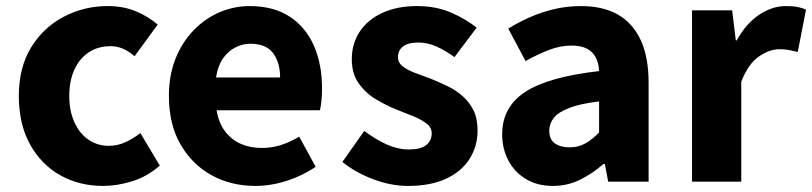

<svg xmlns="http://www.w3.org/2000/svg" viewBox="-20 -598 2673 632"><path d="M320 14Q241 14 178.5 -21Q116 -56 79 -122.5Q42 -189 42 -282Q42 -376 82.5 -442Q123 -508 190 -543Q257 -578 334 -578Q386 -578 427 -561Q468 -544 499 -517L423 -413Q403 -430 384 -438Q365 -446 344 -446Q303 -446 272.5 -426Q242 -406 225 -369Q208 -332 208 -282Q208 -233 225 -195.5Q242 -158 271.5 -138Q301 -118 338 -118Q367 -118 393 -130Q419 -142 442 -160L506 -53Q465 -17 415.5 -1.5Q366 14 320 14Z M821 14Q740 14 676 -21.5Q612 -57 574 -123Q536 -189 536 -282Q536 -351 558 -405.5Q580 -460 618 -499Q656 -538 703.5 -558Q751 -578 801 -578Q881 -578 934 -543Q987 -508 1013.5 -447Q1040 -386 1040 -308Q1040 -285 1038 -265.5Q1036 -246 1033 -235H693Q700 -193 721 -165.5Q742 -138 772.5 -124.5Q803 -111 842 -111Q875 -111 904.5 -120.5Q934 -130 965 -148L1019 -49Q977 -20 924.5 -3Q872 14 821 14ZM691 -343H902Q902 -392 879 -423Q856 -454 804 -454Q778 -454 754 -441.5Q730 -429 713.5 -405Q697 -381 691 -343Z M1323 14Q1267 14 1208.5 -8Q1150 -30 1107 -65L1179 -167Q1218 -138 1254 -122Q1290 -106 1326 -106Q1365 -106 1383 -120.5Q1401 -135 1401 -159Q1401 -178 1384.5 -191Q1368 -204 1341.5 -215Q1315 -226 1286 -237Q1251 -251 1217 -271.5Q1183 -292 1160.5 -324Q1138 -356 1138 -403Q1138 -455 1164.5 -494.5Q1191 -534 1239.5 -556Q1288 -578 1352 -578Q1416 -578 1465 -556.5Q1514 -535 1549 -507L1476 -410Q1446 -432 1416.5 -445Q1387 -458 1357 -458Q1323 -458 1306.5 -445Q1290 -432 1290 -410Q1290 -392 1305 -380Q1320 -368 1345 -358.5Q1370 -349 1400 -338Q1427 -327 1454 -314Q1481 -301 1503.5 -281Q1526 -261 1539 -234Q1552 -207 1552 -168Q1552 -117 1526 -75.5Q1500 -34 1449 -10Q1398 14 1323 14Z M1800 14Q1749 14 1711.5 -8.5Q1674 -31 1653.5 -69.5Q1633 -108 1633 -156Q1633 -246 1709 -295.5Q1785 -345 1952 -364Q1951 -389 1941.5 -408Q1932 -427 1912.5 -437.5Q1893 -448 1862 -448Q1825 -448 1788 -434Q1751 -420 1710 -397L1653 -504Q1689 -526 1727 -542.5Q1765 -559 1806.5 -568.5Q1848 -578 1892 -578Q1965 -578 2014 -550Q2063 -522 2089 -466Q2115 -410 2115 -325V0H1982L1971 -58H1966Q1931 -27 1889.5 -6.5Q1848 14 1800 14ZM1855 -113Q1884 -113 1907 -126Q1930 -139 1952 -162V-264Q1891 -257 1854.5 -243Q1818 -229 1803 -210Q1788 -191 1788 -168Q1788 -139 1806.5 -126Q1825 -113 1855 -113Z M2258 0V-564H2390L2402 -465H2405Q2436 -521 2479 -549.5Q2522 -578 2566 -578Q2590 -578 2605.5 -575Q2621 -572 2633 -566L2606 -427Q2590 -431 2576.5 -433.5Q2563 -436 2545 -436Q2513 -436 2478 -412Q2443 -388 2420 -329V0Z"/></svg>

Font: Noto Sans JP ExtraBold
Style: Regular
Weight: 800
Designer: Ryoko NISHIZUKA  (kana, bopomofo & ideographs); Paul D. Hunt (Latin, Greek & Cyrillic); Sandoll Communications , Soo-you
Foundry: Adobe
Version: Version 2.004-H2;hotconv 1.0.118;makeotfexe 2.5.65603